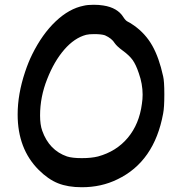

<svg xmlns="http://www.w3.org/2000/svg" viewBox="-20 -837 762 805"><path d="M142 -125Q54 -213 54 -357Q54 -442 85 -535Q99 -577 115 -609Q157 -694 213.5 -747.5Q270 -801 331 -813Q347 -817 373 -817Q395 -817 413 -814Q473 -805 498 -764Q507 -750 516 -746Q523 -743 542 -730Q590 -696 618.5 -645.5Q647 -595 664 -517Q669 -497 669 -441Q669 -386 664 -361Q627 -159 472 -85Q405 -52 323 -52Q265 -52 223.5 -68.5Q182 -85 142 -125ZM261 -181Q283 -174 323 -174Q363 -174 391 -181Q468 -202 516 -259.5Q564 -317 575 -402Q578 -421 578 -440Q578 -485 562 -530Q550 -566 536 -585.5Q522 -605 493 -626Q470 -643 461 -656Q449 -676 420 -689Q405 -694 375 -694Q353 -694 341 -691Q292 -678 249.5 -629Q207 -580 178 -506Q148 -431 148 -353Q148 -314 157 -289Q186 -207 261 -181Z"/></svg>

Font: Chanighter Handwriting Cyr
Style: Regular
Weight: 400
Designer: Sin Chanighter
Version: Version 001.001